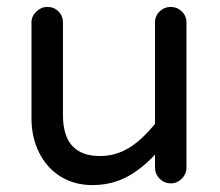

<svg xmlns="http://www.w3.org/2000/svg" viewBox="-20 -524 635 555"><path d="M153 -15Q114 -40 92.5 -84Q71 -128 71 -182V-459Q71 -477 85 -490.5Q99 -504 117 -504Q136 -504 149 -491Q162 -478 162 -459V-191Q162 -73 269 -73Q314 -73 352 -96Q390 -119 428 -166V-459Q428 -478 441.5 -491Q455 -504 474 -504Q492 -504 505.5 -491Q519 -478 519 -459V-40Q519 -21 505.5 -7.5Q492 6 474 6Q455 6 441.5 -7.5Q428 -21 428 -40V-77Q387 -33 343.5 -11Q300 11 247 11Q194 11 153 -15Z"/></svg>

Font: 寒蝉全圆体
Style: Regular
Weight: 400
Designer: Warren2060
      Designed by Motoya company      

      [Varela Round]
      Joe Prince(Latin component); Avraham Cornf
Foundry: ChillType
Version: Version 3.200